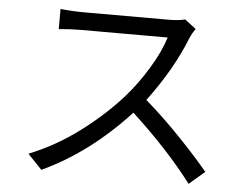

<svg xmlns="http://www.w3.org/2000/svg" viewBox="-52 -772 1104 863"><g transform="rotate(5 500.0 -340.5)"><path d="M829 27Q718 -119 554 -270Q374 -75 164 22L100 -45Q222 -94 328 -174Q434 -254 512 -342Q565 -402 611.5 -478.5Q658 -555 678 -620H288Q240 -620 187 -615V-706Q200 -704 233 -702Q266 -700 288 -700H674Q724 -700 749 -708L800 -669Q786 -650 775 -625Q719 -482 607 -332Q688 -262 768 -178.5Q848 -95 899 -33Z"/></g></svg>

Font: Source Han Sans & Saira Hybrid
Style: Regular
Weight: 400
Designer: Ryoko NISHIZUKA 西塚涼子 (kana & ideographs); Paul D. Hunt (Latin, Greek & Cyrillic); Wenlong ZHANG 张文龙 (bopomofo); Sandoll 
Foundry: Adobe Systems Incorporated
Version: Version 1.00;August 2, 2021;FontCreator 13.0.0.2675 64-bit